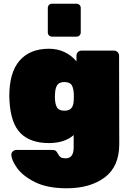

<svg xmlns="http://www.w3.org/2000/svg" viewBox="-20 -792 706 1032"><path d="M243 -530Q290 -530 328 -511.5Q366 -493 391 -462V-493Q391 -504 399 -512Q407 -520 418 -520H593Q604 -520 612 -512Q620 -504 620 -493L621 -17Q621 103 543 161.5Q465 220 338 220Q234 220 167.5 186.5Q101 153 71 110Q41 67 41 39Q41 29 49 21.5Q57 14 68 14H263Q274 14 280 19Q286 24 291 34Q298 48 307 53.5Q316 59 333 59Q376 59 376 0V-66Q327 -23 243 -23Q144 -23 91 -75.5Q38 -128 31 -249L30 -275Q30 -403 85.5 -466.5Q141 -530 243 -530ZM276 -293 275 -274Q275 -235 285.5 -216Q296 -197 326 -197Q351 -197 362.5 -209.5Q374 -222 376 -247Q377 -252 377 -274Q377 -314 366.5 -332.5Q356 -351 326 -351Q300 -351 289 -336.5Q278 -322 276 -293ZM414 -749V-618Q414 -608 407.5 -601.5Q401 -595 391 -595H260Q250 -595 243.5 -601.5Q237 -608 237 -618V-749Q237 -759 243.5 -765.5Q250 -772 260 -772H391Q401 -772 407.5 -765.5Q414 -759 414 -749Z"/></svg>

Font: Rubik
Style: Regular
Weight: 900
Designer: Hubert & Fischer
Foundry: Hubert & Fischer
Version: Version 1.100